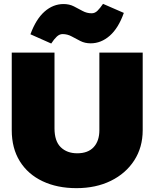

<svg xmlns="http://www.w3.org/2000/svg" viewBox="-20 -961 802 997"><path d="M377 16Q277 16 201 -20Q125 -56 83 -123.5Q41 -191 41 -285V-688H263V-295Q263 -228 295.5 -196.5Q328 -165 381 -165Q437 -165 466.5 -197Q496 -229 496 -285V-688H721V-285Q721 -196 677 -128Q633 -60 555.5 -22Q478 16 377 16ZM246 -735 138 -783Q167 -862 211.5 -901Q256 -940 310 -940Q340 -940 363.5 -928Q387 -916 409 -904Q431 -892 456 -892Q473 -892 486.5 -905.5Q500 -919 515 -941L623 -894Q595 -815 550 -775.5Q505 -736 451 -736Q421 -736 397.5 -748Q374 -760 352 -772Q330 -784 305 -784Q289 -784 275 -771Q261 -758 246 -735Z"/></svg>

Font: Paytone One
Style: Regular
Weight: 400
Designer: Vernon Adams
Foundry: Vernon Adams
Version: Version 1.002; ttfautohint (v1.8.4.7-5d5b);gftools[0.9.23]